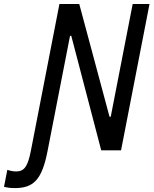

<svg xmlns="http://www.w3.org/2000/svg" viewBox="-119 -750 766 958"><path d="M119 0 230.5 -571.5H236.5L386 0H485L627 -730H543L433.5 -167.5H427.5L276.5 -730H177.5L35.5 0C20 79.5 3 105.5 -38.5 105.5C-52.5 105.5 -67 102.5 -82.5 97.5L-99 182C-83.5 186 -68.5 188.5 -46 188.5C47.5 188.5 90.5 149 119 0Z"/></svg>

Font: Monaspace Neon
Style: Italic
Weight: 400
Italic angle: -11°
Designer: Riley Cran & the Lettermatic Team
Foundry: Lettermatic
Version: Version 1.200 (Monaspace Neon)